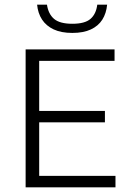

<svg xmlns="http://www.w3.org/2000/svg" viewBox="-20 -808 554 828"><path d="M90.5 0V-595H474V-545.5H149V-49.5H478V0ZM128.5 -280.5V-329.5H432.5V-280.5ZM292 -666Q244 -666 211.5 -681.2Q179 -696.5 161.2 -723.8Q143.5 -751 140 -788H182.5Q188.5 -747.5 213.2 -726.5Q238 -705.5 292 -705.5Q346 -705.5 370.2 -726.5Q394.5 -747.5 399.5 -788H442Q438.5 -750.5 421.2 -723.2Q404 -696 371.8 -681Q339.5 -666 292 -666Z"/></svg>

Font: Encode Sans SC Light
Style: Regular
Weight: 300
Version: Version 3.002